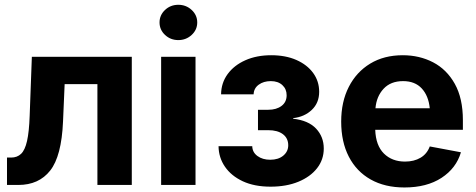

<svg xmlns="http://www.w3.org/2000/svg" viewBox="-20 -788 2030 818"><path d="M9.8 0V-116.7H27.3Q53.2 -116.7 69.8 -132.6Q86.4 -148.4 95.2 -187.3Q104 -226.1 106.4 -294.4L115.7 -545.9H541.5V0H395V-429.7H255.4L248.5 -270Q242.2 -122.6 193.8 -61.3Q145.5 0 58.1 0Z M666.5 0V-545.9H813V0ZM739.7 -617.2Q706.5 -617.2 683.1 -639.2Q659.7 -661.1 659.7 -692.4Q659.7 -723.6 683.1 -745.6Q706.5 -767.6 739.7 -767.6Q772.9 -767.6 796.6 -745.6Q820.3 -723.6 820.3 -692.4Q820.3 -661.1 796.6 -639.2Q772.9 -617.2 739.7 -617.2Z M1132.8 7.3Q1064 7.3 1014.6 -15.6Q965.3 -38.6 938.5 -77.6Q911.6 -116.7 911.1 -165H1054.7Q1055.2 -139.2 1076.9 -123.3Q1098.6 -107.4 1131.3 -107.4Q1166 -107.4 1187 -125Q1208 -142.6 1208 -168.9Q1208 -199.2 1185.3 -216.3Q1162.6 -233.4 1122.6 -233.4H1079.1V-320.3H1122.6Q1157.7 -320.3 1179.4 -336.7Q1201.2 -353 1201.2 -382.3Q1201.2 -408.7 1182.9 -425.5Q1164.6 -442.4 1133.8 -442.4Q1103 -442.4 1082.3 -427.2Q1061.5 -412.1 1060.5 -386.2H921.9Q922.4 -434.6 949.7 -472.2Q977.1 -509.8 1025.1 -531.2Q1073.2 -552.7 1135.7 -552.7Q1196.8 -552.7 1242.7 -532.5Q1288.6 -512.2 1314.2 -477.1Q1339.8 -441.9 1339.8 -397Q1339.8 -349.6 1308.3 -319.8Q1276.9 -290 1229 -284.7V-282.2Q1293.9 -274.9 1326.7 -240Q1359.4 -205.1 1359.4 -155.3Q1359.4 -107.9 1330.8 -71.3Q1302.2 -34.7 1251.2 -13.7Q1200.2 7.3 1132.8 7.3Z M1703.1 10.7Q1619.6 10.7 1559.1 -23.4Q1498.5 -57.6 1466.1 -120.6Q1433.6 -183.6 1433.6 -270Q1433.6 -354.5 1466.1 -418Q1498.5 -481.4 1557.4 -517.1Q1616.2 -552.7 1695.8 -552.7Q1767.1 -552.7 1825.2 -522.5Q1883.3 -492.2 1917.7 -430.7Q1952.1 -369.1 1952.1 -275.9V-234.9H1578.6Q1581.1 -168 1615.7 -133.8Q1650.4 -99.6 1705.6 -99.6Q1744.1 -99.6 1771.7 -116Q1799.3 -132.3 1811 -164.1L1943.8 -139.2Q1923.8 -71.3 1861.1 -30.3Q1798.3 10.7 1703.1 10.7ZM1579.6 -326.7H1811Q1805.7 -379.9 1776.9 -411.1Q1748 -442.4 1697.3 -442.4Q1644.5 -442.4 1614.3 -409.9Q1584 -377.4 1579.6 -326.7Z"/></svg>

Font: Inter
Style: Bold
Weight: 700
Designer: Rasmus Andersson
Foundry: rsms
Version: Version 4.001;git-9221beed3